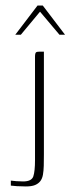

<svg xmlns="http://www.w3.org/2000/svg" viewBox="-20 -585 254 691"><path d="M19 65Q24 66 38.5 67Q53 68 63 68Q94 68 100 49.5Q106 31 106 -9Q106 -102 106 -195Q106 -288 106 -381Q106 -387 107 -391.5Q108 -396 111 -397.5Q114 -399 122 -399Q125 -399 129.5 -399Q134 -399 138 -399Q138 -363 138 -326.5Q138 -290 138 -253Q138 -216 138 -178Q138 -140 138 -103Q138 -66 138 -30Q138 -7 137.5 11.5Q137 30 134.5 44Q132 58 125 67Q118 76 106 81Q94 86 73 86Q56 86 40.5 85Q25 84 19 83Q19 78 19 73.5Q19 69 19 65ZM35 -460 115 -565H134L214 -460H194L124 -543L55 -460Z"/></svg>

Font: Genos ExtraLight
Style: Regular
Weight: 250
Designer: Robert E. Leuschke
Foundry: Robert E. Leuschke
Version: Version 1.010